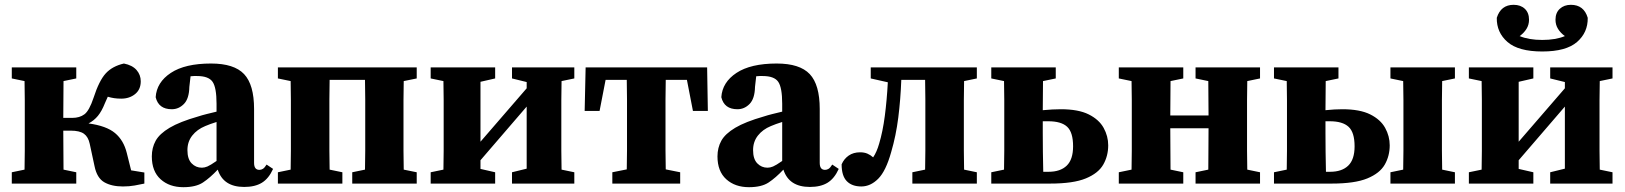

<svg xmlns="http://www.w3.org/2000/svg" viewBox="-20 -763 6752 798"><path d="M373 -72 353 -165Q347 -194 329 -207Q311 -220 274 -220H243Q243 -180 243.5 -137Q244 -94 244 -58L297 -47V0H29V-47L82 -58Q83 -95 83 -136.5Q83 -178 83 -210V-273Q83 -305 83 -347Q83 -389 82 -426L29 -437V-483H297V-437L244 -426Q244 -391 243.5 -349.5Q243 -308 243 -273H280Q311 -273 331 -288Q351 -303 369 -357Q392 -428 419.5 -458Q447 -488 495 -499Q530 -492 547.5 -472Q565 -452 565 -425Q565 -391 541.5 -372Q518 -353 484 -353Q468 -353 454.5 -355Q441 -357 428 -361Q422 -349 416 -334Q403 -301 387 -281.5Q371 -262 348 -250Q422 -240 458 -210Q494 -180 507 -127L525 -55L580 -46V0Q562 4 539.5 8Q517 12 491 12Q444 12 413.5 -5.5Q383 -23 373 -72Z M995 14Q908 14 885 -58Q853 -24 823.5 -4.5Q794 15 742 15Q684 15 647.5 -18Q611 -51 611 -113Q611 -149 627 -178Q643 -207 685 -232Q727 -257 804 -279Q819 -284 839 -289Q859 -294 880 -299V-332Q880 -399 863.5 -423Q847 -447 799 -447Q792 -447 786 -447Q780 -447 772 -446L767 -402Q766 -353 744.5 -331Q723 -309 694 -309Q639 -309 627 -359Q631 -421 690 -460Q749 -499 857 -499Q953 -499 994.5 -455Q1036 -411 1036 -310V-86Q1036 -57 1058 -57Q1066 -57 1073 -61.5Q1080 -66 1088 -79L1115 -61Q1097 -21 1068.5 -3.5Q1040 14 995 14ZM759 -139Q759 -102 776.5 -84Q794 -66 819 -66Q830 -66 842 -71Q854 -76 880 -94V-256Q867 -252 854.5 -247.5Q842 -243 833 -239Q799 -225 779 -199.5Q759 -174 759 -139Z M1135 0V-47L1188 -58Q1189 -95 1189 -136.5Q1189 -178 1189 -210V-273Q1189 -305 1189 -347Q1189 -389 1188 -426L1135 -437V-483H1712V-437L1658 -426Q1657 -389 1657 -347Q1657 -305 1657 -273V-210Q1657 -178 1657 -136.5Q1657 -95 1658 -58L1712 -47V0H1444V-47L1497 -58Q1498 -95 1498 -136.5Q1498 -178 1498 -210V-273Q1498 -306 1498 -350Q1498 -394 1497 -431H1350Q1349 -394 1349 -350Q1349 -306 1349 -273V-210Q1349 -178 1349 -136.5Q1349 -95 1350 -58L1403 -47V0Z M2108 -437V-483H2367V-437L2314 -426Q2313 -389 2313 -347Q2313 -305 2313 -273V-210Q2313 -178 2313 -136.5Q2313 -95 2314 -58L2367 -47V0H2108V-47L2169 -62V-320L1977 -97V-61L2038 -47V0H1770V-47L1823 -58Q1824 -95 1824 -136.5Q1824 -178 1824 -210V-273Q1824 -305 1824 -347Q1824 -389 1823 -426L1770 -437V-483H2038V-437L1977 -423V-174L2169 -396V-422Z M2410 -302 2414 -483H2919L2922 -302H2860L2835 -431H2747Q2746 -394 2746 -350Q2746 -306 2746 -273V-210Q2746 -179 2746 -137.5Q2746 -96 2747 -59L2807 -47V0H2525V-47L2585 -59Q2586 -96 2586 -137.5Q2586 -179 2586 -210V-273Q2586 -306 2586 -350Q2586 -394 2585 -431H2497L2472 -302Z M3346 14Q3259 14 3236 -58Q3204 -24 3174.5 -4.5Q3145 15 3093 15Q3035 15 2998.5 -18Q2962 -51 2962 -113Q2962 -149 2978 -178Q2994 -207 3036 -232Q3078 -257 3155 -279Q3170 -284 3190 -289Q3210 -294 3231 -299V-332Q3231 -399 3214.5 -423Q3198 -447 3150 -447Q3143 -447 3137 -447Q3131 -447 3123 -446L3118 -402Q3117 -353 3095.5 -331Q3074 -309 3045 -309Q2990 -309 2978 -359Q2982 -421 3041 -460Q3100 -499 3208 -499Q3304 -499 3345.5 -455Q3387 -411 3387 -310V-86Q3387 -57 3409 -57Q3417 -57 3424 -61.5Q3431 -66 3439 -79L3466 -61Q3448 -21 3419.5 -3.5Q3391 14 3346 14ZM3110 -139Q3110 -102 3127.5 -84Q3145 -66 3170 -66Q3181 -66 3193 -71Q3205 -76 3231 -94V-256Q3218 -252 3205.5 -247.5Q3193 -243 3184 -239Q3150 -225 3130 -199.5Q3110 -174 3110 -139Z M3560 12Q3521 12 3499.5 -10Q3478 -32 3478 -80Q3488 -103 3507.5 -116.5Q3527 -130 3555 -130Q3572 -130 3585 -124.5Q3598 -119 3609 -109Q3624 -131 3634 -166Q3649 -216 3657.5 -281Q3666 -346 3670 -421L3599 -437V-483H4040V-437L3987 -426Q3986 -389 3986 -347Q3986 -305 3986 -273V-210Q3986 -178 3986 -136.5Q3986 -95 3987 -58L4040 -47V0H3772V-47L3825 -58Q3826 -95 3826 -136.5Q3826 -178 3826 -210V-273Q3826 -306 3826 -350Q3826 -394 3825 -431H3726Q3723 -350 3713.5 -274.5Q3704 -199 3684 -131Q3662 -52 3630 -20Q3598 12 3560 12Z M4100 -437V-483H4368V-437L4315 -426Q4315 -398 4314.5 -366Q4314 -334 4314 -305Q4334 -307 4353.5 -308Q4373 -309 4389 -309Q4462 -309 4505 -287.5Q4548 -266 4567 -231.5Q4586 -197 4586 -159Q4586 -115 4565.5 -79Q4545 -43 4493 -21.5Q4441 0 4345 0H4100V-47L4153 -58Q4154 -95 4154 -136.5Q4154 -178 4154 -210V-273Q4154 -305 4154 -347Q4154 -389 4153 -426ZM4314 -210Q4314 -176 4314.5 -131.5Q4315 -87 4316 -49H4338Q4387 -49 4413.5 -74.5Q4440 -100 4440 -155Q4440 -213 4415.5 -236Q4391 -259 4337 -259Q4331 -259 4325.5 -259Q4320 -259 4314 -259Z M4949 -437V-483H5217V-437L5164 -426Q5163 -389 5163 -347Q5163 -305 5163 -273V-210Q5163 -178 5163 -136.5Q5163 -95 5164 -58L5217 -47V0H4949V-47L5002 -58Q5002 -94 5002.5 -139Q5003 -184 5003 -230H4844Q4844 -184 4844.5 -139Q4845 -94 4845 -58L4898 -47V0H4630V-47L4683 -58Q4684 -95 4684 -136.5Q4684 -178 4684 -210V-273Q4684 -305 4684 -347Q4684 -389 4683 -426L4630 -437V-483H4898V-437L4845 -426Q4845 -392 4844.5 -353.5Q4844 -315 4844 -283H5003Q5003 -315 5002.5 -353.5Q5002 -392 5002 -426Z M5759 -437V-483H6027V-437L5974 -426Q5973 -389 5973 -347Q5973 -305 5973 -273V-210Q5973 -178 5973 -136.5Q5973 -95 5974 -58L6027 -47V0H5759V-47L5812 -58Q5813 -94 5813 -136Q5813 -178 5813 -210V-273Q5813 -305 5813 -347Q5813 -389 5812 -426ZM5275 -437V-483H5543V-437L5490 -426Q5490 -398 5489.5 -366Q5489 -334 5489 -305Q5508 -307 5525.5 -308Q5543 -309 5559 -309Q5632 -309 5675 -287.5Q5718 -266 5737 -231.5Q5756 -197 5756 -159Q5756 -115 5735.5 -79Q5715 -43 5663 -21.5Q5611 0 5515 0H5275V-47L5328 -58Q5329 -95 5329 -136.5Q5329 -178 5329 -210V-273Q5329 -305 5329 -347Q5329 -389 5328 -426ZM5489 -210Q5489 -176 5489.5 -131.5Q5490 -87 5491 -49H5508Q5557 -49 5583.5 -74.5Q5610 -100 5610 -155Q5610 -213 5585 -236Q5560 -259 5507 -259Q5503 -259 5498.5 -259Q5494 -259 5489 -259Z M6423 -437V-483H6682V-437L6629 -426Q6628 -389 6628 -347Q6628 -305 6628 -273V-210Q6628 -178 6628 -136.5Q6628 -95 6629 -58L6682 -47V0H6423V-47L6484 -62V-320L6292 -97V-61L6353 -47V0H6085V-47L6138 -58Q6139 -95 6139 -136.5Q6139 -178 6139 -210V-273Q6139 -305 6139 -347Q6139 -389 6138 -426L6085 -437V-483H6353V-437L6292 -423V-174L6484 -396V-422ZM6390 -549Q6291 -549 6245.5 -588.5Q6200 -628 6201 -689Q6218 -743 6271 -743Q6300 -743 6317.5 -726.5Q6335 -710 6335 -681Q6335 -660 6324.5 -643Q6314 -626 6296 -613Q6334 -597 6390 -597Q6446 -597 6484 -613Q6466 -626 6455.5 -643Q6445 -660 6445 -681Q6445 -710 6463 -726.5Q6481 -743 6509 -743Q6563 -743 6579 -689Q6580 -628 6534.5 -588.5Q6489 -549 6390 -549Z"/></svg>

Font: Source Serif Pro
Style: Bold
Weight: 700
Designer: Frank Grießhammer
Foundry: Adobe Systems Incorporated
Version: Version 3.001;hotconv 1.0.111;makeotfexe 2.5.65597